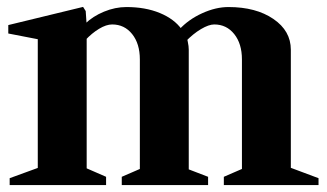

<svg xmlns="http://www.w3.org/2000/svg" viewBox="-20 -536 946 556"><path d="M8 -20 97.4 -52.6 89.4 -41.6V-430.6L97.8 -420.8L4 -439V-463.4L220.6 -516L228.2 -504L231 -462.8L226.4 -467Q248.6 -488.8 281.1 -502.2Q313.6 -515.6 346 -515.6Q400.8 -515.6 442.7 -498.4Q484.6 -481.2 506.4 -450.8L499 -450.4Q525.8 -479.6 565.3 -497.6Q604.8 -515.6 641.6 -515.6Q721.2 -515.6 771.7 -481.1Q822.2 -446.6 822.2 -392V-41.6L814.2 -53L902.4 -20V0H628.2V-24L688.6 -50.2L680.6 -39.2V-364Q680.6 -409.4 658.3 -437.3Q636 -465.2 600.4 -465.2Q584.8 -465.2 562.1 -451.8Q539.4 -438.4 517 -415.2L521.2 -426Q522.8 -421.2 524 -414Q526.6 -402.4 526.6 -392V-37.6L518.6 -48.6L582.6 -24V0H332.6V-24L393 -50.2L385 -39.2V-364Q385 -409.4 362.7 -437.3Q340.4 -465.2 304.8 -465.2Q287.8 -465.2 266.9 -452.6Q246 -440 227 -419.6L231 -431V-41L223 -52L287.2 -24V0H8Z"/></svg>

Font: Wittgenstein
Style: Regular
Weight: 400
Designer: Jörg Drees
Foundry: Jörg Drees
Version: Version 1.003;Glyphs 3.1.2 (3151)